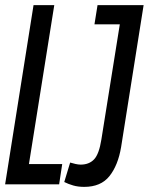

<svg xmlns="http://www.w3.org/2000/svg" viewBox="-31 -720 581 750"><path d="M-11 0 100 -700H181L82 -79H212L200 0ZM220 -9 243 -85Q253 -82 264 -79.5Q275 -77 284 -77Q317 -77 336.5 -97.5Q356 -118 365 -175L437 -625H338L350 -700H530L442 -145Q430 -74 396.5 -32Q363 10 298 10Q274 10 255 4.5Q236 -1 220 -9Z"/></svg>

Font: Georama Extra Condensed Medium
Style: Italic
Weight: 500
Width: 2
Italic angle: -9°
Designer: Jean-Baptiste Levee
Foundry: Production Type
Version: Version 1.000